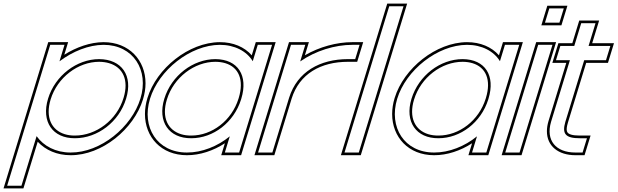

<svg xmlns="http://www.w3.org/2000/svg" viewBox="-34 -834 3458 1075"><path d="M299 -490.6C373.1 -546.5 462.2 -582.5 545.7 -583C712.5 -583 801.5 -440 752.2 -282C703.3 -122 529 21 361.4 20C277.7 20 210.7 -15.8 170.9 -71.7L98.2 166L86 206H6L18.2 166L155.2 -282L235 -543L247.2 -583H327.2L315 -543ZM235.2 -282C195.5 -152 261.3 -59 385.8 -60C511.2 -60 633.2 -151 672.2 -282C711.7 -411 647.5 -502 521.3 -503C395.9 -503 274.7 -411 235.2 -282ZM326 -527.5 347.5 -598H236.1L-14.3 221H97.1L177.1 -40.5C221.1 6.8 285.1 35 361.3 35C536.8 36 715.8 -111.6 766.5 -277.5C776.1 -308.2 780.8 -338.6 780.8 -367.7C780.8 -495.9 689.7 -598 545.6 -598C471.3 -597.6 392.9 -569.8 326 -527.5ZM249.6 -277.6C287.2 -400.6 403.2 -488 521.2 -488C542.1 -487.8 561.1 -485 577.6 -480C653.4 -457.2 688.7 -387.2 657.9 -286.3C620.6 -161.4 504.1 -75 385.8 -75C364.5 -74.8 345.6 -77.5 328.8 -82.7C254.6 -105.3 218.7 -176.5 249.6 -277.6Z M805.9 -281C854.8 -441 1030.8 -582 1196.7 -583C1280.3 -583 1347.3 -547.1 1381.2 -491.3L1397 -543L1409.2 -583H1489.2L1477 -543L1398.1 -284.8L1396.9 -281L1317.1 -20L1304.9 20H1224.9L1237.1 -20L1252.6 -70.8C1185 -15.1 1096.3 20.5 1012.4 20C845.6 20 757.3 -122 805.9 -281ZM885.9 -281C846.5 -152 912.3 -59 1036.8 -60C1160.7 -60 1275.5 -148.8 1315.5 -276.3L1316.9 -281C1356.7 -411 1298.5 -502 1172.3 -503C1046.9 -503 925.7 -411 885.9 -281ZM791.6 -285.4C782.2 -254.8 777.7 -224.7 777.6 -195.8C777.4 -66.9 868.3 35 1012.3 35C1085.8 35.4 1161.5 9.5 1225.1 -31.9L1204.6 35H1316L1509.5 -598H1398.1L1375.6 -524.3C1334.7 -571 1271.7 -598 1196.7 -598C1023.1 -597 842.4 -451.6 791.6 -285.4ZM900.3 -276.6C938.2 -400.6 1054.2 -488 1172.2 -488C1192.9 -487.8 1211.5 -485.1 1227.6 -480.2C1301.7 -457.6 1333.9 -387.9 1302.6 -285.4L1301.1 -280.7C1263 -159.1 1153.5 -75 1036.8 -75C1015.7 -74.8 997 -77.5 980.3 -82.5C905.7 -105 869.5 -176.2 900.3 -276.6Z M1646.8 -490C1732.6 -549.8 1841.5 -583 1939.2 -583H1979.2L1954.8 -503H1914.8C1757.3 -503 1630.4 -432.5 1584.7 -286.8L1583.2 -282L1571 -242L1503.1 -20L1490.9 20H1410.9L1423.1 -20L1491 -242L1503.2 -282C1503.6 -283.3 1504 -284.6 1504.4 -285.9L1583 -543L1595.2 -583H1675.2L1663 -543ZM1673 -524.5 1695.5 -598H1584.1L1490.1 -290.3C1489.6 -288.9 1489.3 -287.6 1488.9 -286.4L1390.6 35H1502L1599 -282.3C1642.4 -420.6 1761.7 -488 1914.8 -488H1965.9L1999.5 -598H1939.2C1850.9 -598 1754.4 -571.6 1673 -524.5Z M2133 -759 2145.3 -799H2225.3L2213 -759L1987.1 -20L1974.9 20H1894.9L1907.1 -20ZM2134.2 -814 1874.6 35H1986L2245.6 -814Z M2189.9 -281C2238.8 -441 2414.8 -582 2580.7 -583C2664.3 -583 2731.3 -547.1 2765.2 -491.3L2781 -543L2793.2 -583H2873.2L2861 -543L2782.1 -284.8L2780.9 -281L2701.1 -20L2688.9 20H2608.9L2621.1 -20L2636.6 -70.8C2569 -15.1 2480.3 20.5 2396.4 20C2229.6 20 2141.3 -122 2189.9 -281ZM2269.9 -281C2230.5 -152 2296.3 -59 2420.8 -60C2544.7 -60 2659.5 -148.8 2699.5 -276.3L2700.9 -281C2740.7 -411 2682.5 -502 2556.3 -503C2430.9 -503 2309.7 -411 2269.9 -281ZM2175.6 -285.4C2166.2 -254.8 2161.7 -224.7 2161.6 -195.8C2161.4 -66.9 2252.3 35 2396.3 35C2469.8 35.4 2545.5 9.5 2609.1 -31.9L2588.6 35H2700L2893.5 -598H2782.1L2759.6 -524.3C2718.7 -571 2655.7 -598 2580.7 -598C2407.1 -597 2226.4 -451.6 2175.6 -285.4ZM2284.3 -276.6C2322.2 -400.6 2438.2 -488 2556.2 -488C2576.9 -487.8 2595.5 -485.1 2611.6 -480.2C2685.7 -457.6 2717.9 -387.9 2686.6 -285.4L2685.1 -280.7C2647 -159.1 2537.5 -75 2420.8 -75C2399.7 -74.8 2381 -77.5 2364.3 -82.5C2289.7 -105 2253.5 -176.2 2284.3 -276.6Z M3057.2 -707H3017.2L3041.6 -787H3081.6H3082.6H3122.6L3098.2 -707H3058.2ZM2967 -543 2979.2 -583H3059.2L3047 -543L2887.1 -20L2874.9 20H2794.9L2807.1 -20ZM2996.9 -692H3109.3L3142.9 -802H3030.5ZM2968.1 -598 2774.6 35H2886L3079.5 -598Z M3236.9 -497 3131.4 -152C3111.6 -84 3132.3 -60 3212.3 -60H3252.3L3227.8 20H3187.8C3077.8 20 3020.6 -48 3051.4 -152L3156.9 -497H3118.9H3078.9L3103.4 -577H3143.4H3181.4L3208 -664L3220.2 -704H3300.2L3288 -664L3261.4 -577H3343.4H3383.4L3358.9 -497H3318.9ZM3248 -482H3370L3403.6 -592H3281.6L3320.5 -719H3209.1L3170.3 -592H3092.3L3058.6 -482H3136.6L3037.1 -156.3C3031.1 -136.3 3028.2 -117.5 3028.1 -99.7C3027.8 -15.9 3092.3 35 3187.8 35H3238.9L3272.6 -75H3212.3C3191.6 -75 3175.7 -76.8 3164.6 -80C3138.8 -87.4 3132 -100.2 3145.8 -147.7Z"/></svg>

Font: Nordica Plus
Style: NordicaClassicLtExtOblOl
Weight: 300
Version: Version 1.01